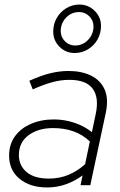

<svg xmlns="http://www.w3.org/2000/svg" viewBox="-20 -814 529 844"><path d="M187 10Q112 10 66 -28Q20 -66 20 -130Q20 -179 45.5 -214.5Q71 -250 116 -269.5Q161 -289 217 -289Q264 -289 308 -274Q352 -259 384 -233L401 -314Q416 -385 387.5 -424Q359 -463 285 -463Q247 -463 209 -452.5Q171 -442 124 -421L109 -459Q160 -482 201 -492Q242 -502 281 -502Q339 -502 380.5 -481.5Q422 -461 440 -420.5Q458 -380 445 -318L377 0H334L343 -43Q309 -18 270 -4Q231 10 187 10ZM195 -29Q241 -29 280 -45Q319 -61 354 -92L375 -192Q314 -251 213 -251Q148 -251 105.5 -219.5Q63 -188 63 -132Q63 -87 96.5 -58Q130 -29 195 -29ZM308 -581Q269 -581 241.5 -608.5Q214 -636 214 -675Q214 -708 229.5 -735Q245 -762 271.5 -778Q298 -794 329 -794Q368 -794 396 -766.5Q424 -739 424 -700Q424 -667 408.5 -640Q393 -613 366.5 -597Q340 -581 308 -581ZM310 -614Q344 -614 367.5 -639Q391 -664 391 -698Q391 -724 372.5 -742.5Q354 -761 328 -761Q294 -761 270.5 -736.5Q247 -712 247 -677Q247 -651 265.5 -632.5Q284 -614 310 -614Z"/></svg>

Font: Red Hat Display
Style: Italic
Weight: 300
Italic angle: -12°
Designer: Pentagram, MCKL
Foundry: Pentagram, MCKL
Version: Version 1.023